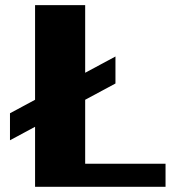

<svg xmlns="http://www.w3.org/2000/svg" viewBox="-20 -723 672 743"><path d="M426.8 -399.9 309.6 -336.9V-89.4H620.6V0H115.7V-232.4L18.6 -180.2V-284.7L115.7 -336.9V-703.1H309.6V-441.4L426.8 -504.4Z"/></svg>

Font: Aclonica
Style: Regular
Weight: 400
Designer: Astigmatic (AOETI)
Foundry: Astigmatic (AOETI)
Version: Version 1.000